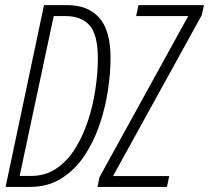

<svg xmlns="http://www.w3.org/2000/svg" viewBox="-20 -734 821 754"><path d="M2 0 152.8 -713.9H243.7Q325.7 -713.9 369.9 -664.1Q414.1 -614.3 414.1 -506.3Q414.1 -446.3 403.6 -377.4Q393.1 -308.6 370.1 -241.9Q347.2 -175.3 310.3 -120.6Q273.4 -65.9 220.7 -33Q168 0 97.7 0ZM57.1 -43H101.1Q158.7 -43 202.1 -72.8Q245.6 -102.5 276.4 -152.6Q307.1 -202.6 326.7 -263.4Q346.2 -324.2 355.2 -387Q364.3 -449.7 364.3 -504.9Q364.3 -596.7 332.3 -633.8Q300.3 -670.9 237.3 -670.9H190.9ZM362.8 0 370.6 -38.1 719.2 -670.9H514.6L523.9 -713.9H780.8L772.5 -674.8L423.8 -42.5H644.5L635.7 0Z"/></svg>

Font: Open Sans Condensed Light
Style: Italic
Weight: 300
Width: 3
Italic angle: -12°
Designer: Monotype Design Team
Foundry: Monotype Imaging Inc.
Version: Version 3.000; ttfautohint (v1.8.4)